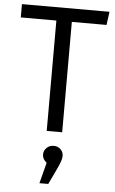

<svg xmlns="http://www.w3.org/2000/svg" viewBox="-63 -730 639 1064"><g transform="rotate(5 256.0 -198.0)"><path d="M502 -688 492 -614H299V0H213V-614H15V-688ZM313 132Q313 154 288 206L247 292H198L228 176Q204 157 204 132Q204 110 220 94.5Q236 79 259 79Q282 79 297.5 94Q313 109 313 132Z"/></g></svg>

Font: FiraGO Book
Style: Regular
Weight: 350
Designer: bBox Type
Foundry: bBox Type GmbH
Version: Version 1.001;PS 001.001;hotconv 1.0.88;makeotf.lib2.5.64775